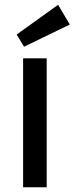

<svg xmlns="http://www.w3.org/2000/svg" viewBox="-20 -786 313 806"><path d="M176 0H77V-541H176ZM81 -590 50 -641 224 -766 273 -683Z"/></svg>

Font: Medium
Style: Regular
Weight: 500
Designer: Fernando Haro
Foundry: deFharo
Version: Version 1.787